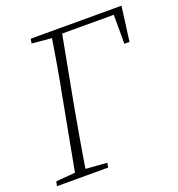

<svg xmlns="http://www.w3.org/2000/svg" viewBox="-124 -776 811 877"><g transform="rotate(-20 281.5 -337.0)"><path d="M516 -506V-670L536 -647H241L246 -674H563L541 -506ZM4 0 9 -22 119 -31H138L257 -22L253 0ZM97 0 165 -363Q180 -440 193.5 -518Q207 -596 219 -674H270L202 -312Q188 -234 174.5 -156Q161 -78 149 0ZM118 -652 122 -674H250L245 -642H231Z"/></g></svg>

Font: Source Serif 4 36pt Light
Style: Italic
Weight: 300
Italic angle: -12°
Designer: Frank Grießhammer
Foundry: Adobe Systems Incorporated
Version: Version 4.004;hotconv 1.0.116;makeotfexe 2.5.65601